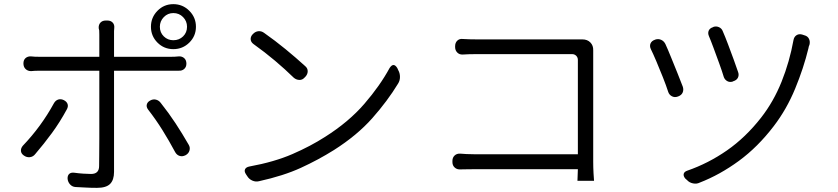

<svg xmlns="http://www.w3.org/2000/svg" viewBox="-20 -866 4040 926"><path d="M751 -737Q751 -709 770 -690.5Q789 -672 816 -672Q844 -672 863 -690.5Q882 -709 882 -737Q882 -764 863 -783.5Q844 -803 816 -803Q789 -803 770 -783.5Q751 -764 751 -737ZM708 -737Q708 -782 739.5 -814Q771 -846 816 -846Q861 -846 893 -814Q925 -782 925 -737Q925 -692 893 -660.5Q861 -629 816 -629Q771 -629 739.5 -660.5Q708 -692 708 -737ZM288 -383Q302 -376 306 -364Q310 -352 302 -338Q269 -277 230.5 -224.5Q192 -172 150 -123Q140 -110 124.5 -108Q109 -106 95 -116Q82 -125 81 -138Q80 -151 90 -163Q179 -256 240 -368Q248 -382 261 -386Q274 -390 288 -383ZM704 -381Q718 -389 732 -385.5Q746 -382 755 -370Q794 -321 826.5 -271.5Q859 -222 890 -168Q898 -155 894 -140.5Q890 -126 876 -118L874 -117Q860 -110 846.5 -114Q833 -118 825 -132Q795 -188 763.5 -238.5Q732 -289 694 -338Q685 -350 688 -362Q691 -374 704 -381ZM93 -560Q93 -577 103.5 -586Q114 -595 130 -594Q140 -593 148.5 -592.5Q157 -592 176 -592H459V-699Q459 -715 458.5 -719Q458 -723 456 -730Q455 -747 464.5 -757Q474 -767 490 -767H498Q514 -767 523.5 -757Q533 -747 531 -730Q530 -723 530 -716.5Q530 -710 530 -699V-592H800Q813 -592 823 -592.5Q833 -593 842 -594Q858 -595 868.5 -585.5Q879 -576 879 -559Q879 -543 868.5 -533.5Q858 -524 842 -525Q833 -525 823.5 -525Q814 -525 801 -525H530V-516Q530 -496 530 -458Q530 -420 530 -371.5Q530 -323 530 -272Q530 -221 530 -173.5Q530 -126 530 -90Q530 -54 530 -37Q530 2 511 21Q492 40 448 40Q417 40 393 38.5Q369 37 344 36Q329 35 318.5 24Q308 13 306 -3Q305 -19 313.5 -27Q322 -35 338 -33Q359 -30 381.5 -28.5Q404 -27 419 -27Q458 -27 458 -65Q458 -80 458.5 -115Q459 -150 459 -197Q459 -244 459 -294.5Q459 -345 459 -391Q459 -437 459 -470.5Q459 -504 459 -516V-525H176Q157 -525 148.5 -524.5Q140 -524 130 -523Q114 -523 103.5 -533Q93 -543 93 -560Z M1201 -703Q1212 -714 1226 -715.5Q1240 -717 1253 -708Q1307 -670 1357 -629Q1407 -588 1452 -547Q1464 -537 1464 -522.5Q1464 -508 1453 -496L1448 -491Q1438 -480 1423.5 -480.5Q1409 -481 1397 -491Q1355 -532 1306.5 -573Q1258 -614 1202 -654Q1190 -663 1189 -676Q1188 -689 1198 -700ZM1166 -26Q1157 -40 1162 -50Q1167 -60 1183 -63Q1303 -85 1390.5 -123Q1478 -161 1548 -206Q1662 -278 1737.5 -365.5Q1813 -453 1859 -538Q1878 -567 1896 -538L1901 -527Q1909 -513 1909 -495Q1909 -477 1900 -463Q1849 -379 1775.5 -296Q1702 -213 1590 -142Q1515 -95 1431 -56.5Q1347 -18 1229 8Q1213 12 1197 5Q1181 -2 1172 -17Z M2162 -90Q2162 -106 2172.5 -116Q2183 -126 2200 -125Q2212 -124 2229.5 -123Q2247 -122 2270 -122H2767V-577Q2767 -589 2759 -597Q2751 -605 2739 -605H2282Q2261 -605 2243 -604.5Q2225 -604 2212 -603Q2196 -602 2185.5 -612.5Q2175 -623 2175 -639V-643Q2175 -660 2185.5 -670Q2196 -680 2212 -678Q2227 -677 2245.5 -676.5Q2264 -676 2281 -676H2772Q2775 -676 2781 -676Q2787 -676 2789 -676Q2813 -676 2827.5 -661Q2842 -646 2841 -623Q2841 -619 2841 -616.5Q2841 -614 2841 -603V-86Q2841 -59 2842.5 -31Q2844 -3 2845 6H2765L2767 -50H2272Q2247 -50 2229 -49.5Q2211 -49 2200 -49Q2184 -48 2173 -58Q2162 -68 2162 -84Z M3420 -736Q3434 -741 3447.5 -735Q3461 -729 3466 -715Q3477 -690 3491 -653Q3505 -616 3518.5 -579Q3532 -542 3540 -518Q3545 -504 3539 -491.5Q3533 -479 3516 -474L3515 -473Q3500 -468 3488 -474.5Q3476 -481 3471 -494Q3463 -521 3449 -559.5Q3435 -598 3421.5 -634.5Q3408 -671 3399 -692Q3393 -706 3398 -718Q3403 -730 3419 -735ZM3859 -696Q3875 -692 3881.5 -679Q3888 -666 3884 -650Q3883 -646 3882 -645Q3881 -644 3879 -633Q3856 -538 3815 -438.5Q3774 -339 3712 -258Q3635 -157 3543.5 -90Q3452 -23 3354 15Q3340 22 3322.5 18.5Q3305 15 3294 3L3285 -5Q3275 -17 3277.5 -27.5Q3280 -38 3295 -43Q3396 -78 3486 -140.5Q3576 -203 3651 -299Q3711 -376 3749.5 -472Q3788 -568 3807 -673Q3810 -689 3822 -696.5Q3834 -704 3850 -699ZM3140 -675Q3155 -680 3168.5 -674Q3182 -668 3189 -654Q3201 -628 3216.5 -589.5Q3232 -551 3247.5 -513Q3263 -475 3273 -448Q3278 -433 3272.5 -420Q3267 -407 3251 -401L3248 -400Q3234 -395 3221 -401.5Q3208 -408 3203 -422Q3193 -453 3177 -493.5Q3161 -534 3145 -571.5Q3129 -609 3119 -629Q3112 -644 3117.5 -656.5Q3123 -669 3138 -674Z"/></svg>

Font: Chiron GoRound TC N
Style: Regular
Weight: 350
Designer: Ryoko NISHIZUKA 西塚涼子 (kana, bopomofo & ideographs); Paul D. Hunt (Latin, Greek & Cyrillic); Sandoll Communications 산돌커뮤니
Foundry: Adobe
Version: Version 1.000;hotconv 1.1.1;makeotfexe 2.6.0